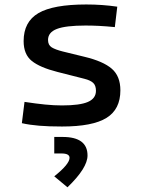

<svg xmlns="http://www.w3.org/2000/svg" viewBox="-20 -547 626 845"><path d="M252.9 9.8Q194.3 9.8 152.6 6.3Q110.8 2.9 76.2 -4.9L87.9 -98.6Q139.2 -90.8 178.5 -86.9Q217.8 -83 252.9 -83Q331.5 -83 366.9 -98.4Q402.3 -113.8 402.3 -147.5Q402.3 -170.9 389.9 -182.4Q377.4 -193.8 351.6 -200.2L232.4 -230.5Q155.8 -250 119.9 -278.8Q84 -307.6 84 -366.2Q84 -451.2 149.2 -489.3Q214.4 -527.3 359.4 -527.3Q430.7 -527.3 496.1 -517.6L485.4 -427.7Q445.8 -431.6 415.5 -433.1Q385.3 -434.6 356.4 -434.6Q269.5 -434.6 230.5 -419.7Q191.4 -404.8 191.4 -371.1Q191.4 -348.6 207.5 -338.6Q223.6 -328.6 256.8 -320.3L352.5 -296.9Q434.1 -277.3 471.9 -244.6Q509.8 -211.9 509.8 -149.4Q509.8 -65.9 448.7 -28.1Q387.7 9.8 252.9 9.8ZM276.9 277.3 218.8 229Q286.1 175.3 286.1 147.5Q286.1 128.4 250.5 128.4H218.8V55.7H255.4Q365.2 55.7 365.2 137.2Q365.2 192.4 276.9 277.3Z"/></svg>

Font: Cascadia Mono PL
Style: Regular
Weight: 400
Monospace: yes
Designer: Aaron Bell
Foundry: Saja Typeworks
Version: Version 2404.023; ttfautohint (v1.8.4)